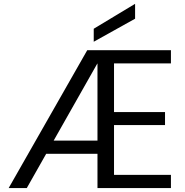

<svg xmlns="http://www.w3.org/2000/svg" viewBox="-20 -955 938 975"><path d="M24 0 423 -700H848V-633H559V-386H818V-320H559V-67H848V0H475V-632H474L116 0ZM165 -174 198 -241H516L522 -174ZM456 -743V-809L665 -935H666V-860Z"/></svg>

Font: DM Sans 28pt
Style: Regular
Weight: 400
Version: Version 4.004;gftools[0.9.30]